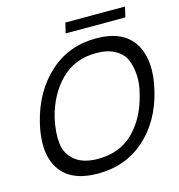

<svg xmlns="http://www.w3.org/2000/svg" viewBox="-136 -1086 1133 1215"><g transform="rotate(-15 430.0 -478.5)"><path d="M738 -400Q757 -466 754 -526Q751 -586 731.5 -631Q712 -676 663 -703Q614 -730 541 -730Q400 -730 308.5 -638.5Q217 -547 181 -400Q161 -309 169 -238Q177 -167 231 -123.5Q285 -80 381 -80Q523 -80 612.5 -168Q702 -256 738 -400ZM835 -400Q789 -212 663 -101Q537 10 358 10Q177 10 107 -100.5Q37 -211 84 -400Q131 -590 257.5 -705Q384 -820 563 -820Q744 -820 813 -705.5Q882 -591 835 -400ZM794 -967 778 -900H387L403 -967Z"/></g></svg>

Font: Sinkin Sans 400 Italic
Style: Italic
Weight: 400
Italic angle: -112°
Designer: Keith Bates
Foundry: K-Type
Version: Sinkin Sans (version 1.0)  by Keith Bates   •   © 2014   www